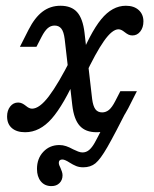

<svg xmlns="http://www.w3.org/2000/svg" viewBox="-20 -446 534 664"><path d="M230 -82 203.7 -310.8Q200.5 -336.6 192 -347.1Q183.6 -357.6 169 -357.6Q155.3 -357.6 144.8 -348.3Q134.3 -339 123.9 -318.8L106.1 -284.2H48.9L78.7 -343Q100.4 -385.7 127.3 -405.9Q154.2 -426.1 189.1 -426.1Q226.9 -426.1 246.7 -404Q266.5 -381.9 272.3 -332.8L298.6 -104Q301.8 -79.2 309.9 -68.2Q318 -57.3 333.3 -57.3Q346.2 -57.3 356.7 -65.8Q367.2 -74.3 378.4 -96L396.2 -130.6H453.4L423.6 -71.8Q401.7 -28.9 375.3 -8.8Q348.8 11.3 313.9 11.3Q275.8 11.3 255.8 -10.9Q235.7 -33.1 230 -82ZM4.5 -43.5Q4.5 -63.8 15.2 -77.6Q26 -91.4 42.6 -91.4Q50.2 -91.4 56.4 -88.4Q62.6 -85.5 70 -79.6Q75.1 -75.2 80.4 -72.7Q85.8 -70.2 90.8 -70.2Q116.5 -70.2 149.1 -113.2Q181.8 -156.3 226.2 -244.4L248 -190.3Q200.3 -82.9 158.9 -35.8Q117.5 11.3 67.1 11.3Q37.5 11.3 21 -3.1Q4.5 -17.4 4.5 -43.5ZM415.2 -426.1Q443.2 -426.1 459.6 -411.3Q476 -396.5 476 -372Q476 -351 465.2 -337.2Q454.5 -323.4 438 -323.4Q430.3 -323.4 424.1 -326.4Q418 -329.4 410.5 -335.3Q405.3 -339.6 400.1 -342.1Q394.8 -344.7 389.8 -344.7Q368.1 -344.7 339.5 -304.1Q311 -263.5 272.9 -182.6L248.7 -224.5Q291.4 -332.2 329.8 -379.2Q368.2 -426.1 415.2 -426.1ZM107.9 138.3Q107.9 102.1 129.9 78.9Q151.9 55.6 185.4 55.6Q197.4 55.6 208.6 59.4Q219.7 63.1 233.3 70.6Q241.8 74.7 250.1 78Q258.5 81.2 265.2 81.2Q278.1 81.2 288.2 72.7Q298.3 64.2 307.7 47.4Q317.1 30.7 335.2 -5.5Q346.1 -27.1 356.9 -47.9L428.6 -84.1Q375.4 20.9 351.3 62.8Q327.2 104.7 310.2 118.7Q293.2 132.6 267.8 132.6Q254.3 132.6 243.5 128.3Q232.6 123.9 220.2 116Q213.4 111.5 206.9 108.6Q200.5 105.6 195.5 105.6Q189.8 105.6 186.6 108.5Q183.4 111.3 183.4 116.9Q183.4 121 185 125.4Q186.6 129.8 189.1 134.6Q191.5 140.2 193.9 147Q196.3 153.9 196.3 160.2Q196.3 176.6 185.8 187.1Q175.4 197.6 157.9 197.6Q134.7 197.6 121.3 181.3Q107.9 165.1 107.9 138.3Z"/></svg>

Font: Playfair Micro SmCond SmLight
Style: Italic
Weight: 360
Width: 4
Italic angle: -15.6°
Designer: Claus Eggers Sørensen
Foundry: Claus Eggers Sørensen
Version: Version 2.203;Glyphs 3.3 (3326)